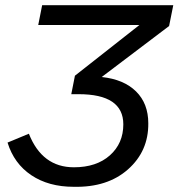

<svg xmlns="http://www.w3.org/2000/svg" viewBox="-20 -708 686 738"><path d="M263 10Q167 10 100.5 -34.5Q34 -79 9 -160L91 -194Q142 -65 264 -65Q351 -65 402.5 -111Q454 -157 454 -230Q454 -346 282 -346H254L268 -417L516 -612H127L142 -688H646L630 -608L371 -412Q456 -403 503 -356.5Q550 -310 550 -234Q551 -127 472 -57Q393 13 263 10Z"/></svg>

Font: Libra Sans
Style: Italic
Weight: 400
Italic angle: -12°
Foundry: Context Ltd
Version: Version 1.002